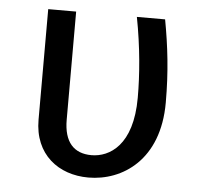

<svg xmlns="http://www.w3.org/2000/svg" viewBox="-44 -573 659 630"><g transform="rotate(5 285.5 -257.5)"><path d="M475 -527H382C401 -428 408 -338 408 -263C408 -106 332 -62 273 -62C215 -62 182 -97 182 -171V-527H90V-163C90 -48 171 12 269 12C381 12 501 -66 501 -255C501 -358 491 -440 475 -527Z"/></g></svg>

Font: Fira Math
Style: Regular
Weight: 400
Designer: Xiangdong Zeng
Foundry: Xiangdong Zeng
Version: Version 0.3.4